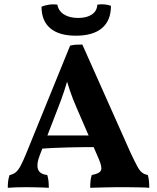

<svg xmlns="http://www.w3.org/2000/svg" viewBox="-20 -895 751 918"><path d="M373.7 -682 603.3 -166.8Q624 -122.5 636.5 -99.6Q649.1 -76.8 660.6 -68.8Q672.1 -60.8 686.6 -58.3Q690.6 -45.3 692.1 -30.3Q693.6 -15.3 693.6 3Q678.4 1.5 652.2 1Q626 0.5 599.6 0.2Q573.2 0 557.2 0Q545.2 0 525.2 0.2Q505.3 0.5 483.1 1Q460.9 1.5 441.6 2Q422.4 2.5 411.3 3Q411.3 -17.4 413 -31.8Q414.8 -46.1 418.8 -58.3Q455.6 -64.8 462.6 -80.2Q469.6 -95.5 452.2 -135.2L347.6 -376.7Q327.3 -422.8 314.2 -462Q301.1 -501.1 290.2 -542.8H311.9Q299.9 -500.1 286.8 -459.8Q273.6 -419.4 256.8 -377.2L168.9 -149.6Q153.7 -109.9 161.6 -86.1Q169.6 -62.3 205.9 -58.3Q209.9 -45.6 211.7 -30.4Q213.4 -15.3 213.4 3Q202.4 2 183.6 1.5Q164.7 1 144.3 0.5Q124 0 107 0Q82 0 56.8 0.7Q31.7 1.5 17.2 3Q17.2 -13.8 18.9 -28.7Q20.7 -43.6 25.7 -57.8Q42.7 -61.3 54.7 -70.8Q66.7 -80.2 78.4 -102Q90.2 -123.7 105.7 -162.1L315.3 -677Q330.6 -680.5 343.2 -681.3Q355.9 -682 373.7 -682ZM426.5 -247.2 441.8 -191.8Q374.8 -191.8 301.2 -190Q227.6 -188.2 160.3 -183.1L175.8 -247.2ZM510.5 -867.1Q510.5 -796.9 467.6 -760.6Q424.7 -724.3 342.7 -724.3Q262.8 -724.3 220.7 -759.6Q178.5 -794.9 178.5 -863.1Q194.3 -869.7 214.6 -872.7Q235 -875.7 254.3 -872.6Q259.8 -842.4 286.1 -825.8Q312.5 -809.2 353.8 -809.2Q394.7 -809.2 419.3 -825.8Q443.9 -842.4 445.3 -872.6Q463.1 -875.7 480.2 -873.9Q497.2 -872.2 510.5 -867.1Z"/></svg>

Font: Vollkorn
Style: Regular
Weight: 400
Designer: Friedrich Althausen
Foundry: Friedrich Althausen
Version: Version 5.001